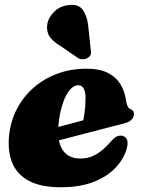

<svg xmlns="http://www.w3.org/2000/svg" viewBox="-20 -774 600 809"><path d="M118.5 -210.5Q118.5 -210.5 135 -215Q151.5 -219.5 178.2 -226.5Q205 -233.5 235.8 -241.8Q266.5 -250 296 -257.8Q325.5 -265.5 346.5 -271.5L326.5 -249.5Q332.5 -269.5 336.2 -297.5Q340 -325.5 340.5 -359.5Q340.5 -386 332.8 -400.5Q325 -415 309.5 -415Q296 -415 282.8 -403.8Q269.5 -392.5 258.2 -371Q247 -349.5 238.8 -319Q230.5 -288.5 226.5 -250Q220 -179.5 243.5 -142.8Q267 -106 319 -106Q344.5 -106 366 -114.5Q387.5 -123 406.5 -138Q425.5 -153 442 -172Q457.5 -190.5 467.8 -196.8Q478 -203 490.5 -202.5Q504.5 -202 513 -189.5Q521.5 -177 514.5 -149.5Q503 -106.5 468.5 -69Q434 -31.5 376.2 -8.2Q318.5 15 235 15Q153 15 102.8 -11.5Q52.5 -38 32.2 -86.5Q12 -135 18 -201Q24 -261.5 50.2 -313Q76.5 -364.5 119.8 -403Q163 -441.5 220.2 -463Q277.5 -484.5 345.5 -484.5Q400.5 -484.5 435.2 -466.5Q470 -448.5 488.2 -417.8Q506.5 -387 511.5 -347.5Q513.5 -336 517.5 -327Q521.5 -318 528.5 -315Q536 -312 540.2 -307Q544.5 -302 544.5 -293.5Q544.5 -281 535 -270.2Q525.5 -259.5 499.5 -253Q475.5 -247 439 -237.5Q402.5 -228 360 -217Q317.5 -206 275.8 -195Q234 -184 199.5 -175Q165 -166 144.2 -160.5Q123.5 -155 123.5 -155ZM351.5 -667.5 362 -567Q364.5 -557.5 363.2 -548.2Q362 -539 352 -531.5Q343 -525 331.2 -524.5Q319.5 -524 310 -528.5L234.5 -580.5Q202.5 -599.5 188.8 -620.2Q175 -641 179 -671.5Q183 -698.5 207.2 -723.5Q231.5 -748.5 269 -752.5Q309 -758 327.5 -734Q346 -710 351.5 -667.5Z"/></svg>

Font: Fraunces Black
Style: Italic
Weight: 900
Italic angle: -16°
Version: Version 1.000;[b76b70a41]